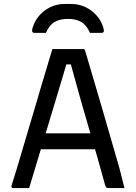

<svg xmlns="http://www.w3.org/2000/svg" viewBox="-20 -955 690 975"><path d="M148 -278H402Q414 -278 425.5 -278Q437 -278 448 -278L476 -288L486 -241L496 -197H158Q155 -197 152.5 -198.5Q150 -200 148.5 -202.5Q147 -205 147 -208ZM128 0Q108 0 87.5 0Q67 0 47 0Q44 0 41.5 -1.5Q39 -3 38.5 -6Q38 -9 39 -14Q51 -52 65 -97.5Q79 -143 94 -195Q109 -247 125.5 -301.5Q142 -356 158 -410.5Q174 -465 189.5 -518Q205 -571 219.5 -618Q234 -665 246 -706Q285 -706 327.5 -706Q370 -706 401 -706Q405 -706 407.5 -704.5Q410 -703 411 -700.5Q412 -698 413 -695Q433 -626 454.5 -554.5Q476 -483 497.5 -408.5Q519 -334 541.5 -256.5Q564 -179 587 -99Q593 -74 599.5 -49.5Q606 -25 612 0Q593 0 571 0Q549 0 529 0Q525 0 522 -1.5Q519 -3 517 -7Q515 -11 513 -18Q494 -88 473.5 -159.5Q453 -231 432.5 -300Q412 -369 394 -433Q376 -497 361 -551Q346 -605 335 -646L363 -628H294L322 -645Q310 -604 294.5 -552.5Q279 -501 260.5 -439Q242 -377 220.5 -306.5Q199 -236 176 -159Q153 -82 128 0ZM213 -788Q199 -788 185 -788Q171 -788 157 -788Q147 -788 144.5 -792.5Q142 -797 144 -809Q154 -845 177 -873Q200 -901 234 -918Q268 -935 310 -935H340Q382 -935 416 -918Q450 -901 473.5 -873Q497 -845 506 -809Q509 -797 506 -792.5Q503 -788 493 -788Q479 -788 465 -788Q451 -788 437 -788Q420 -827 393.5 -843Q367 -859 325 -859Q283 -859 256.5 -843Q230 -827 213 -788Z"/></svg>

Font: Recursive
Style: Regular
Weight: 400
Version: Version 1.085